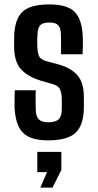

<svg xmlns="http://www.w3.org/2000/svg" viewBox="-20 -628 443 870"><path d="M198 8Q118 8 84 -26.5Q50 -61 46 -141Q46 -159 46 -182Q46 -205 47 -219H142Q141 -192 141.5 -169Q142 -146 142 -130Q143 -99 156.5 -86.5Q170 -74 198 -74Q231 -74 245 -86.5Q259 -99 260 -130Q260 -144 260 -157Q260 -170 260 -182Q259 -209 251.5 -224Q244 -239 222 -246L163 -263Q104 -282 74.5 -315Q45 -348 44 -414Q44 -425 44 -435.5Q44 -446 44 -456Q45 -538 80 -573Q115 -608 204 -608Q285 -608 318.5 -574Q352 -540 355 -461Q356 -443 355.5 -419.5Q355 -396 354 -382H256Q257 -402 256.5 -430Q256 -458 256 -473Q255 -502 243.5 -514Q232 -526 204 -526Q174 -526 162.5 -514Q151 -502 150 -473Q148 -445 149 -423Q149 -395 155.5 -377Q162 -359 189 -351L242 -337Q301 -321 330.5 -287.5Q360 -254 360 -188Q360 -176 360 -163Q360 -150 360 -139Q359 -60 322 -26Q285 8 198 8ZM149 152V60H258V142L218 222H163L193 152Z"/></svg>

Font: Big Shoulders Display
Style: Bold
Weight: 700
Designer: Patric King
Foundry: XO Type Co
Version: Version 1.000; ttfautohint (v1.8.2)